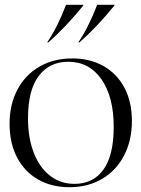

<svg xmlns="http://www.w3.org/2000/svg" viewBox="-20 -767 591 802"><path d="M20 -250Q20 -331 53 -393Q86 -455 145.5 -489Q205 -523 282 -523Q356 -523 412.5 -491Q469 -459 500 -400Q531 -341 531 -262Q531 -180 498 -117Q465 -54 406 -19.5Q347 15 270 15Q196 15 139.5 -17Q83 -49 51.5 -109Q20 -169 20 -250ZM291 1Q369 1 412 -58.5Q455 -118 455 -237Q455 -362 404 -435.5Q353 -509 265 -509Q187 -509 142 -450Q97 -391 97 -273Q97 -191 121 -129Q145 -67 189 -33Q233 1 291 1ZM386 -747H458V-744Q383 -652 312 -590H307Q349 -651 386 -747ZM256 -747H328V-744Q253 -652 182 -590H177Q219 -651 256 -747Z"/></svg>

Font: Nyght Serif Light
Style: Regular
Weight: 300
Designer: Maksym Kobuzan
Version: Version 0.410